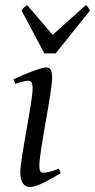

<svg xmlns="http://www.w3.org/2000/svg" viewBox="-20 -726 379 766"><path d="M164 -457C146 -457 92 -435 75 -428L34 -410L41 -392C46 -393 80 -404 90 -404C104 -404 110 -398 110 -371C110 -319 61 -95 61 -37C61 -3 75 20 97 20C122 20 154 6 222 -35L215 -53C179 -39 165 -37 152 -37C143 -37 137 -43 137 -66C137 -123 188 -359 188 -416C188 -450 178 -457 164 -457ZM323 -706 190 -587 88 -706C78 -699 75 -696 66 -684L157 -513H202L339 -684C332 -696 331 -699 323 -706Z"/></svg>

Font: Temporarium
Style: Italic
Weight: 400
Italic angle: -7°
Version: Version 1.1